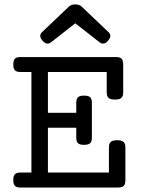

<svg xmlns="http://www.w3.org/2000/svg" viewBox="-20 -833 640 853"><path d="M537.1 -178.2V-33.2Q537.1 -15.1 530 -7.6Q522.9 0 506.3 0H69.8Q53.2 0 46.1 -7.6Q39.1 -15.1 39.1 -33.2Q39.1 -51.3 46.1 -58.8Q53.2 -66.4 69.8 -66.4H119.6V-513.2H69.8Q53.2 -513.2 46.1 -520.8Q39.1 -528.3 39.1 -546.4Q39.1 -564.5 46.1 -572Q53.2 -579.6 69.8 -579.6H496.6Q513.2 -579.6 520.3 -572Q527.3 -564.5 527.3 -546.4V-422.4Q527.3 -405.3 519 -397.9Q510.7 -390.6 490.7 -390.6Q470.7 -390.6 462.4 -397.9Q454.1 -405.3 454.1 -422.4V-513.2H192.9V-332H318.8V-376.5Q318.8 -393.6 326.4 -400.9Q334 -408.2 353.5 -408.2Q373 -408.2 380.6 -400.9Q388.2 -393.6 388.2 -376.5V-221.2Q388.2 -204.1 380.6 -196.8Q373 -189.5 353.5 -189.5Q334 -189.5 326.4 -196.8Q318.8 -204.1 318.8 -221.2V-265.6H192.9V-66.4H463.9V-178.2Q463.9 -195.3 472.2 -202.6Q480.5 -210 500.5 -210Q520.5 -210 528.8 -202.6Q537.1 -195.3 537.1 -178.2ZM342.8 -803.7 462.4 -689.9Q470.2 -682.6 470.2 -673.8Q470.2 -663.6 459 -650.9Q448.7 -639.2 437.5 -639.2Q429.7 -639.2 422.4 -645L314.5 -729.5L206.5 -645Q199.2 -639.2 191.4 -639.2Q180.2 -639.2 169.9 -650.9Q158.7 -663.6 158.7 -673.8Q158.7 -682.6 166.5 -689.9L286.1 -803.7Q296.9 -813.5 314.5 -813.5Q332 -813.5 342.8 -803.7Z"/></svg>

Font: Courier Prime
Style: Regular
Weight: 400
Designer: Alan Dague-Greene, Quote-Unquote Apps
Foundry: Quote-Unquote Apps
Version: Version 3.018